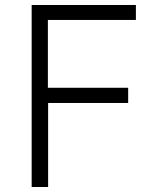

<svg xmlns="http://www.w3.org/2000/svg" viewBox="-20 -750 640 770"><path d="M107 0H173V-337H494V-398H172V-670H525V-730H107Z"/></svg>

Font: JetBrains Mono ExtraLight
Style: Regular
Weight: 240
Monospace: yes
Designer: Philipp Nurullin, Konstantin Bulenkov
Foundry: JetBrains
Version: Version 2.305